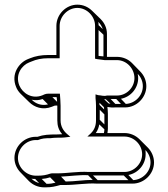

<svg xmlns="http://www.w3.org/2000/svg" viewBox="-20 -699 722 824"><path d="M57 -21C57 -62 92 -98 134 -98H143C161 -105 173 -106 197 -106C205 -107 214 -108 224 -108C235 -108 253 -108 265 -110L282 -112L269 -123C252 -137 240 -157 240 -182V-245C240 -263 238 -282 237 -297H187C181 -297 176 -296 171 -294L162 -290C117 -272 77 -299 63 -332C44 -379 74 -419 105 -431L115 -435C136 -444 158 -449 187 -449H236V-588C236 -629 271 -665 312 -665C353 -665 388 -629 388 -588V-447C399 -444 420 -443 429 -441H482C523 -441 557 -405 557 -364C557 -323 523 -289 482 -289H437L436 -288C426 -287 417 -288 408 -290H407C400 -290 395 -293 390 -294V-278C391 -268 392 -256 392 -246V-182C392 -160 385 -141 369 -126L355 -113H514C555 -113 590 -78 590 -37C590 4 555 39 514 39H361C313 36 270 45 224 45H202C201 45 199 46 197 46H196C179 52 164 55 142 55H134C93 55 57 20 57 -21ZM141 -112H134C84 -112 42 -71 42 -21C42 4 53 26 69 42L104 78C121 95 144 105 169 105H177C202 105 217 101 239 95H259C306 95 352 86 396 89H549C598 89 641 48 641 -2C641 -27 630 -50 614 -66L579 -101C562 -118 539 -128 514 -128H441C442 -134 443 -141 443 -147V-211C443 -221 442 -230 441 -240C452 -238 462 -237 473 -238H517C566 -238 608 -280 608 -329C608 -354 598 -376 581 -393L546 -429C530 -445 507 -455 482 -455H439V-553C439 -578 429 -600 412 -617L376 -652C359 -669 337 -679 312 -679C263 -679 222 -637 222 -588V-463H187C157 -463 131 -458 109 -449L99 -445C62 -430 26 -382 49 -326C53 -315 60 -305 69 -296L105 -261C127 -239 163 -225 203 -241L213 -245C215 -246 216 -246 222 -246H225L226 -245V-182C226 -159 232 -140 247 -123C239 -123 230 -122 224 -122C190 -122 167 -121 141 -112ZM186 -251C158 -244 133 -254 116 -271C130 -268 146 -268 163 -274ZM424 -550V-457C418 -458 410 -458 403 -459V-570ZM421 -574 403 -591C403 -596 403 -600 402 -605C411 -596 417 -586 421 -574ZM499 -253H475L455 -274H479ZM520 -253 499 -275C541 -283 573 -320 573 -364C573 -370 572 -376 571 -382C585 -368 593 -349 593 -329C593 -289 560 -255 520 -253ZM454 -254C451 -254 449 -255 446 -255L427 -273H434ZM428 -208V-165L408 -185V-228ZM427 -229 407 -249V-258L426 -239C426 -236 427 -232 427 -229ZM428 -144C428 -139 427 -133 426 -128H391C399 -139 404 -152 406 -165ZM531 74H399L379 54H511ZM552 74 531 52C573 44 605 7 605 -37C605 -43 605 -49 604 -55C618 -41 626 -22 626 -2C626 38 592 72 552 74ZM378 73C339 73 300 80 262 80L242 59C282 57 321 51 358 53ZM218 85C207 88 195 90 180 90L159 69C172 68 183 66 195 62ZM148 87C136 83 124 77 115 68C120 69 126 69 131 69ZM205 -282H223C224 -277 225 -269 225 -262Z"/></svg>

Font: Blanket
Style: Ugh
Weight: 900
Foundry: Cannot Into Space Fonts
Version: Version 0.9